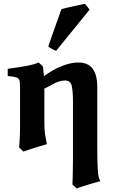

<svg xmlns="http://www.w3.org/2000/svg" viewBox="-20 -808 611 1042"><path d="M403.3 -468.8Q458.5 -468.8 483.2 -434.8Q507.8 -400.9 507.8 -336.9Q507.8 -335.4 507.8 -313.2Q507.8 -291 507.8 -256.8Q507.8 -222.7 507.8 -184.1Q507.8 -145.5 507.8 -110.8Q507.8 -76.2 507.8 -53.5Q507.8 -30.8 507.8 -28.3Q507.8 57.1 510.3 106.9Q512.7 156.7 524.4 175.3Q509.3 179.2 484.4 186.3Q459.5 193.4 435.1 201.2Q410.6 209 397 214.8L373 193.4Q374 180.2 374.5 154.5Q375 128.9 375.5 101.3Q376 73.7 376 55.2Q376 54.7 376 32Q376 9.3 376 -26.4Q376 -62 376 -102.1Q376 -142.1 376 -177.7Q376 -213.4 376 -236.1Q376 -258.8 376 -258.8Q376 -306.6 370.1 -338.9Q364.3 -371.1 333.5 -371.1Q305.7 -371.1 277.3 -356.4Q249 -341.8 220.7 -326.7Q220.7 -326.7 220.7 -308.6Q220.7 -290.5 220.7 -263.9Q220.7 -237.3 220.7 -210.4Q220.7 -183.6 220.7 -165.3Q220.7 -147 220.7 -147Q220.2 -106 224.6 -78.1Q229 -50.3 234.4 -25.4Q219.7 -21.5 194.8 -13.9Q169.9 -6.3 145.5 1.5Q121.1 9.3 107.4 14.6L84 -7.3Q85.9 -26.9 87.4 -59.8Q88.9 -92.8 88.9 -114.7Q88.9 -115.2 88.9 -135.7Q88.9 -156.2 88.9 -186.3Q88.9 -216.3 88.9 -246.3Q88.9 -276.4 88.9 -296.9Q88.9 -317.4 88.9 -317.9Q88.9 -352.1 86.7 -367.2Q84.5 -382.3 70.8 -387.2Q57.1 -392.1 22 -395.5V-434.6Q45.4 -438 76.4 -442.4Q107.4 -446.8 138.2 -453.1Q168.9 -459.5 190.4 -468.8L212.9 -446.8Q212.9 -446.8 214.4 -433.6Q215.8 -420.4 217.3 -407.2Q218.8 -394 218.3 -394Q266.1 -430.2 315.4 -449.5Q364.7 -468.8 403.3 -468.8ZM284.7 -532.2Q276.9 -534.2 263.4 -541.5Q250 -548.8 241.7 -556.2L313 -757.8Q323.7 -761.7 349.6 -767.6Q375.5 -773.4 402.3 -779.1Q429.2 -784.7 441.4 -787.6L466.3 -755.9Z"/></svg>

Font: Gentium Book Plus
Style: Bold
Weight: 700
Designer: Victor Gaultney, Annie Olsen, Iska Routamaa, Becca Hirsbrunner
Foundry: SIL International
Version: Version 6.101